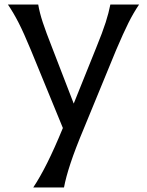

<svg xmlns="http://www.w3.org/2000/svg" viewBox="-20 -570 650 849"><path d="M350 0Q313 88 292 151.5Q271 215 263 259H127Q157 214 189 150Q221 86 258 -4L116 -350Q85 -425 62.5 -469Q40 -513 15 -550H149Q155 -514 169 -471.5Q183 -429 211 -358L306 -112L405 -358Q434 -429 447.5 -471.5Q461 -514 468 -550H595Q570 -513 548 -469Q526 -425 494 -350Z"/></svg>

Font: Faculty Glyphic
Style: Regular
Weight: 400
Designer: Koto Studio, Dylan Young
Foundry: Koto Studio
Version: Version 1.004; ttfautohint (v1.8.4.7-5d5b)